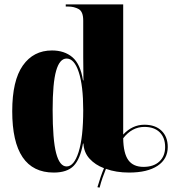

<svg xmlns="http://www.w3.org/2000/svg" viewBox="-20 -780 788 879"><path d="M426 77Q433 53 440.5 31Q448 9 456 -10Q416 -25 390 -53.5Q364 -82 362 -123H360Q347 -51 317 -20.5Q287 10 226 10Q36 10 36 -271Q36 -411 84.5 -480Q133 -549 218 -549Q275 -549 311.5 -518Q348 -487 360 -412H362Q361 -471 361 -518.5Q361 -566 361 -595V-686Q361 -727 340 -738.5Q319 -750 293 -750H281V-760H544V-164Q586 -209 641 -209Q691 -209 719.5 -181.5Q748 -154 748 -107Q748 -52 701.5 -21Q655 10 571 10Q511 10 465 -7Q457 13 449.5 34Q442 55 436 79ZM285 -18Q319 -18 340 -84.5Q361 -151 361 -276Q361 -388 340.5 -450Q320 -512 285 -512Q253 -512 237 -456Q221 -400 221 -277Q221 -140 237 -79Q253 -18 285 -18ZM637 -16Q683 -16 709.5 -40.5Q736 -65 736 -107Q736 -150 711 -174.5Q686 -199 641 -199Q584 -199 544 -147Q545 -78 567.5 -47Q590 -16 637 -16Z"/></svg>

Font: Noto Serif Display SemiCondensed Black
Style: Regular
Weight: 900
Width: 4
Designer: Monotype Design Team
Foundry: Monotype Imaging Inc.
Version: Version 2.009